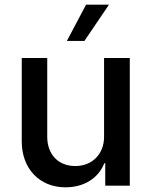

<svg xmlns="http://www.w3.org/2000/svg" viewBox="-20 -794 648 821"><path d="M425 -209C425 -135 374 -84 302 -84C229 -84 182 -134 182 -209V-546H73V-189C73 -73 149 7 260 7C339 7 401 -32 426 -96H430V0H535V-546H425ZM266 -619H341L446 -774H348Z"/></svg>

Font: Wafeq Medium
Style: Regular
Weight: 500
Designer: Rasmus Andersson & Azza Alameddine
Foundry: Google & TypeTogether
Version: Version 3.000;January 28, 2025;FontCreator 15.0.0.3014 64-bi